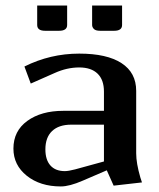

<svg xmlns="http://www.w3.org/2000/svg" viewBox="-20 -670 577 698"><path d="M224.1 -579.1Q224.1 -558.1 194.8 -558.1H144Q115.2 -558.1 115.2 -579.1V-649.9H224.1ZM423.8 -579.1Q423.8 -558.1 395 -558.1H344.2Q327.6 -558.1 321.3 -564.7Q314.9 -571.3 314.9 -579.1V-649.9H423.8ZM268.1 -475.1Q368.7 -475.1 421.9 -440.4Q475.1 -405.8 475.1 -339.8V-112.8Q475.1 -76.7 490.2 -24.9L496.1 -6.8L393.1 4.9L368.2 -50.8L280.8 -13.2Q232.4 7.8 201.2 7.8Q126 7.8 77.4 -31Q28.8 -69.8 28.8 -129.9Q28.8 -193.8 79.3 -230.5Q129.9 -267.1 210 -267.1H357.9V-336.9Q357.9 -379.9 334.7 -402.3Q311.5 -424.8 268.1 -424.8Q223.6 -424.8 179.2 -404.8L91.8 -366.2L68.8 -428.2Q162.6 -475.1 268.1 -475.1ZM357.9 -83V-216.8H238.8Q193.8 -216.8 169.4 -193.6Q145 -170.4 145 -127Q145 -88.9 163.3 -68.4Q181.6 -47.9 215.8 -47.9Q228.5 -47.9 252.9 -54.2Z"/></svg>

Font: Resagokr
Style: Bold
Weight: 600
Designer: gluk
Foundry: gluk
Version: Version 0.95